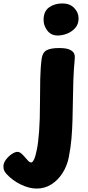

<svg xmlns="http://www.w3.org/2000/svg" viewBox="-134 -835 512 1119"><path d="M109 -494Q114 -529 137.5 -542Q161 -555 210 -555Q253 -555 272.5 -545.5Q292 -536 297.5 -523.5Q303 -511 302 -501Q302 -491 300.5 -476.5Q299 -462 297 -436.5Q295 -411 293.5 -367.5Q292 -324 291 -254Q290 -190 288.5 -135Q287 -80 282.5 -27.5Q278 25 267 81Q257 132 230.5 173.5Q204 215 165.5 239.5Q127 264 79 264Q36 264 -12.5 240.5Q-61 217 -95 180Q-107 167 -110.5 157Q-114 147 -114 134Q-114 115 -99.5 95.5Q-85 76 -65.5 63Q-46 50 -33 50Q-22 50 -13.5 56.5Q-5 63 5 74Q19 90 29 101Q39 112 48 112Q56 112 64.5 94Q73 76 81 36Q89 -4 94 -71Q99 -138 99 -236Q99 -307 100.5 -375Q102 -443 109 -494ZM120 -719Q120 -769 152 -792Q184 -815 230 -815Q273 -815 298.5 -788.5Q324 -762 324 -728Q324 -694 304.5 -672Q285 -650 257 -639Q229 -628 202 -628Q164 -628 142 -656.5Q120 -685 120 -719Z"/></svg>

Font: Playpen Sans ExtraBold
Style: Regular
Weight: 800
Designer: Laura Meseguer, Veronika Burian, José Scaglione
Foundry: TypeTogether
Version: Version 1.001